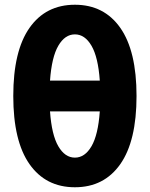

<svg xmlns="http://www.w3.org/2000/svg" viewBox="-20 -770 632 810"><path d="M104.5 -652.5Q173 -750 296 -750Q419 -750 487.5 -652.5Q556 -555 556 -365Q556 -175 487.5 -77.5Q419 20 296 20Q173 20 104.5 -77.5Q36 -175 36 -365Q36 -555 104.5 -652.5ZM191 -300Q198 -201 226 -153Q254 -105 296 -105Q338 -105 366 -153Q394 -201 401 -300ZM191 -430H401Q394 -529 366 -577Q338 -625 296 -625Q254 -625 226 -577Q198 -529 191 -430Z"/></svg>

Font: Mplus 1p ExtraBold
Style: Regular
Weight: 800
Version: Version 1.061